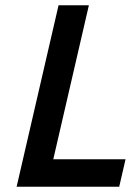

<svg xmlns="http://www.w3.org/2000/svg" viewBox="-20 -708 513 728"><path d="M43 0H432L456 -104H182L317 -688H202Z"/></svg>

Font: Crazy Punk
Style: Obl
Weight: 400
Version: Version 1